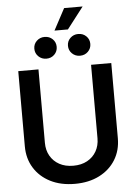

<svg xmlns="http://www.w3.org/2000/svg" viewBox="-69 -1150 848 1211"><g transform="rotate(-5 355.5 -544.0)"><path d="M355.5 11.7Q266.6 11.7 200.4 -22Q134.3 -55.7 97.7 -115Q61 -174.3 61 -251.5V-727.5H189V-262.2Q189 -215.8 209.5 -179.9Q230 -144 267.3 -123.5Q304.7 -103 355.5 -103Q406.7 -103 443.8 -123.5Q481 -144 501.5 -179.9Q522 -215.8 522 -262.2V-727.5H649.9V-251.5Q649.9 -174.3 613.3 -115Q576.7 -55.7 510.5 -22Q444.3 11.7 355.5 11.7ZM458 -790.5Q428.2 -790.5 407.7 -810.5Q387.2 -830.6 387.2 -859.4Q387.2 -888.7 407.7 -908.4Q428.2 -928.2 458 -928.2Q488.3 -928.2 508.5 -908.4Q528.8 -888.7 528.8 -859.4Q528.8 -830.6 508.5 -810.5Q488.3 -790.5 458 -790.5ZM245.1 -790.5Q215.3 -790.5 194.8 -810.5Q174.3 -830.6 174.3 -859.4Q174.3 -888.7 194.8 -908.4Q215.3 -928.2 245.1 -928.2Q275.4 -928.2 295.7 -908.4Q315.9 -888.7 315.9 -859.4Q315.9 -830.6 295.7 -810.5Q275.4 -790.5 245.1 -790.5ZM311 -962.4 383.8 -1098.6H501L396 -962.4Z"/></g></svg>

Font: Inter 28pt SemiBold
Style: Regular
Weight: 600
Designer: Rasmus Andersson
Foundry: rsms
Version: Version 4.001;git-66647c0bb